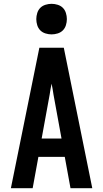

<svg xmlns="http://www.w3.org/2000/svg" viewBox="-20 -985 540 1005"><path d="M37 0 186 -735H314L463 0H349L319 -164H181L151 0ZM198 -260H302L260 -490Q258 -504 255.5 -518.5Q253 -533 250 -547Q247 -533 244.5 -518.5Q242 -504 240 -490ZM250 -805Q234 -805 218 -810Q202 -815 191 -826Q180 -837 175 -853Q170 -869 170 -885Q170 -901 175 -917Q180 -933 191 -944Q202 -955 218 -960Q234 -965 250 -965Q266 -965 282 -960Q298 -955 309 -944Q320 -933 325 -917Q330 -901 330 -885Q330 -869 325 -853Q320 -837 309 -826Q298 -815 282 -810Q266 -805 250 -805Z"/></svg>

Font: Iosevka Custom
Style: Bold
Weight: 700
Monospace: yes
Designer: Belleve Invis
Foundry: Belleve Invis
Version: Version 30.3.3; ttfautohint (v1.8.3)